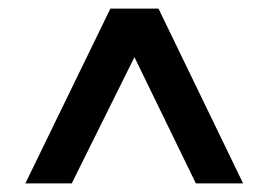

<svg xmlns="http://www.w3.org/2000/svg" viewBox="-20 -730 625 447"><path d="M39 -303 237 -710H349L546 -303H436L293 -597L147 -303Z"/></svg>

Font: Raleway
Style: Bold
Weight: 700
Designer: Matt McInerney, Pablo Impallari, Rodrigo Fuenzalida
Foundry: Matt McInerney, Pablo Impallari, Rodrigo Fuenzalida
Version: Version 4.026